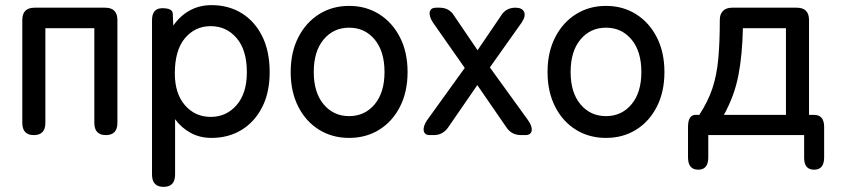

<svg xmlns="http://www.w3.org/2000/svg" viewBox="-20 -527 3286 749"><path d="M112 0Q67 0 67 -48V-449Q67 -497 115 -497H390Q438 -497 438 -449V-48Q438 0 393 0Q348 0 348 -48V-417H157V-48Q157 0 112 0Z M618 202Q573 202 573 154V-448Q573 -495 613 -495Q653 -495 654 -474L656 -427Q682 -465 720 -486Q758 -507 805 -507Q871 -507 922 -476Q973 -445 1002.5 -386.5Q1032 -328 1032 -245Q1032 -166 1002.5 -108.5Q973 -51 922 -20Q871 11 805 11Q760 11 724 -8.5Q688 -28 663 -62V154Q663 202 618 202ZM802 -71Q863 -71 903 -117Q943 -163 943 -245Q943 -332 903 -378.5Q863 -425 802 -425Q741 -425 701.5 -378Q662 -331 662 -241Q662 -162 701.5 -116.5Q741 -71 802 -71Z M1342 11Q1276 11 1224.5 -21Q1173 -53 1143.5 -111Q1114 -169 1114 -246Q1114 -323 1143.5 -381Q1173 -439 1224.5 -471.5Q1276 -504 1342 -504Q1408 -504 1459.5 -471.5Q1511 -439 1540.5 -381Q1570 -323 1570 -246Q1570 -169 1540.5 -111Q1511 -53 1459.5 -21Q1408 11 1342 11ZM1342 -74Q1403 -74 1441.5 -120Q1480 -166 1480 -246Q1480 -327 1441.5 -373Q1403 -419 1342 -419Q1281 -419 1242.5 -373Q1204 -327 1204 -246Q1204 -166 1242.5 -120Q1281 -74 1342 -74Z M1657 0Q1636 0 1633 -17Q1630 -34 1646 -58L1793 -262L1669 -439Q1653 -464 1656.5 -480.5Q1660 -497 1681 -497H1695Q1733 -497 1752 -465L1843 -331L1934 -465Q1953 -497 1991 -497Q2017 -497 2024.5 -480.5Q2032 -464 2015 -439L1891 -264L2040 -58Q2057 -34 2054 -17Q2051 0 2029 0H2013Q1975 0 1955 -31L1842 -195L1729 -31Q1708 0 1672 0Z M2344 11Q2278 11 2226.5 -21Q2175 -53 2145.5 -111Q2116 -169 2116 -246Q2116 -323 2145.5 -381Q2175 -439 2226.5 -471.5Q2278 -504 2344 -504Q2410 -504 2461.5 -471.5Q2513 -439 2542.5 -381Q2572 -323 2572 -246Q2572 -169 2542.5 -111Q2513 -53 2461.5 -21Q2410 11 2344 11ZM2344 -74Q2405 -74 2443.5 -120Q2482 -166 2482 -246Q2482 -327 2443.5 -373Q2405 -419 2344 -419Q2283 -419 2244.5 -373Q2206 -327 2206 -246Q2206 -166 2244.5 -120Q2283 -74 2344 -74Z M2704 135Q2664 135 2664 87V-32Q2664 -79 2694 -79H2708Q2742 -131 2759 -182Q2776 -233 2782 -297Q2788 -361 2788 -450Q2788 -472 2800.5 -484.5Q2813 -497 2836 -497H3088Q3136 -497 3136 -449V-79H3155Q3195 -79 3195 -32V87Q3195 135 3156 135Q3117 135 3117 89V0H2743V87Q2743 135 2704 135ZM2804 -79H3046V-417H2878Q2876 -313 2860.5 -233Q2845 -153 2804 -79Z"/></svg>

Font: Zen Maru Gothic Medium
Style: Regular
Weight: 500
Designer: Yoshimichi Ohira
Foundry: Positype
Version: Version 1.001